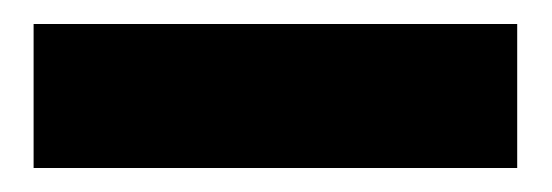

<svg xmlns="http://www.w3.org/2000/svg" viewBox="-20 -768 460 160"><path d="M8 -748H411V-628H8Z"/></svg>

Font: Albert Sans Black
Style: Regular
Weight: 900
Designer: Andreas Rasmussen
Foundry: a.Foundry
Version: Version 1.025